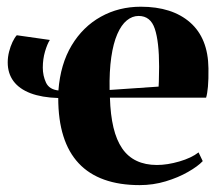

<svg xmlns="http://www.w3.org/2000/svg" viewBox="-20 -540 654 572"><path d="M396 11.5Q336 11.5 290.5 -4.8Q245 -21 214.5 -53.5Q184 -86 168.8 -134.5Q153.5 -183 153.5 -248Q104.5 -249.5 71 -262.2Q37.5 -275 20.2 -298.2Q3 -321.5 3 -354Q3 -370 7 -385.8Q11 -401.5 17.2 -414.8Q23.5 -428 30 -435L128.5 -421Q121 -409.5 114.2 -386.8Q107.5 -364 107.5 -338.5Q107.5 -314.5 117 -294Q126.5 -273.5 154 -270.5Q160 -349 193.5 -404.8Q227 -460.5 280.5 -490.2Q334 -520 399.5 -520Q493 -520 546.5 -473Q600 -426 601 -336.5Q601.5 -303.5 599.5 -281.8Q597.5 -260 594 -249H307.5Q309 -198 318 -160.2Q327 -122.5 344 -97.8Q361 -73 387 -60.8Q413 -48.5 447.5 -48.5Q478.5 -48.5 514.5 -59Q550.5 -69.5 571.5 -86L584 -60Q569.5 -44.5 540.2 -27.8Q511 -11 473.8 0.2Q436.5 11.5 396 11.5ZM306.5 -272 452.5 -282Q453.5 -297 453.5 -311.8Q453.5 -326.5 454 -341.5Q454 -416 441.2 -454.2Q428.5 -492.5 393 -492.5Q374 -492.5 357.8 -479.2Q341.5 -466 329.5 -438.5Q317.5 -411 311.5 -369.5Q305.5 -328 306.5 -272Z"/></svg>

Font: Merriweather 144pt
Style: Bold
Weight: 700
Version: Version 2.100